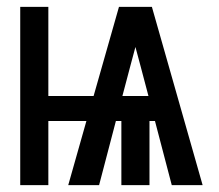

<svg xmlns="http://www.w3.org/2000/svg" viewBox="-20 -540 640 560"><path d="M39 0V-520H121V-260H253L327 -520H423L571 0H481L432 -187H416V0H334V-187H318L269 0H179L232 -187H121V0ZM337 -260H413L390 -347Q386 -361 382.5 -375Q379 -389 375 -403Q371 -389 367.5 -375Q364 -361 360 -347Z"/></svg>

Font: Iosevka Custom Medium Extended
Style: Regular
Weight: 500
Width: 7
Monospace: yes
Designer: Belleve Invis
Foundry: Belleve Invis
Version: Version 11.2.4; ttfautohint (v1.8.4)